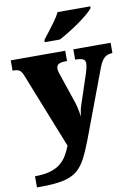

<svg xmlns="http://www.w3.org/2000/svg" viewBox="-107 -833 801 1121"><g transform="rotate(-10 293.0 -272.5)"><path d="M19 155Q72 155 108.5 144.5Q145 134 169.5 114.5Q194 95 209.5 69Q225 43 237 12L61 -431Q54 -451 46 -460Q38 -469 27.5 -472Q17 -475 2 -475H-3V-536H320V-475H315Q283 -475 270 -467Q257 -459 257 -442Q257 -432 260 -421Q263 -410 267 -399L320 -242Q327 -223 331.5 -204.5Q336 -186 339 -170Q342 -154 343 -142Q346 -164 349.5 -180Q353 -196 357 -207L417 -388Q420 -396 424 -414Q428 -432 428 -442Q428 -461 415 -467.5Q402 -474 373 -475H368V-536H589V-475H585Q567 -474 553 -466.5Q539 -459 528.5 -444Q518 -429 509 -406L358 -3Q333 63 310 106.5Q287 150 255 175Q223 200 172.5 210.5Q122 221 42 221H19ZM211 -619Q226 -638 246 -664Q266 -690 285.5 -717Q305 -744 315 -766H509V-756Q500 -743 476.5 -723Q453 -703 422 -681Q391 -659 359 -639.5Q327 -620 301 -606H211Z"/></g></svg>

Font: Noto Serif Hebrew Black
Style: Regular
Weight: 900
Version: Version 2.003